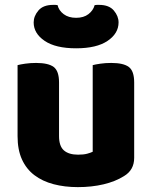

<svg xmlns="http://www.w3.org/2000/svg" viewBox="-20 -751 622 787"><path d="M52 -484Q63 -487 83.5 -490Q104 -493 128 -493Q178 -493 200 -476.5Q222 -460 222 -413V-193Q222 -152 242 -134.5Q262 -117 300 -117Q323 -117 337.5 -121Q352 -125 360 -129V-484Q371 -487 391.5 -490Q412 -493 436 -493Q486 -493 508 -476.5Q530 -460 530 -413V-104Q530 -54 488 -29Q453 -7 404.5 4.5Q356 16 299 16Q245 16 199.5 4Q154 -8 121 -33Q88 -58 70 -97.5Q52 -137 52 -193ZM292 -678Q323 -678 342.5 -693Q362 -708 368 -730Q373 -731 377 -731Q381 -731 386 -731Q427 -731 446.5 -708Q466 -685 466 -659Q466 -614 421 -583.5Q376 -553 292 -553Q208 -553 163 -583.5Q118 -614 118 -659Q118 -685 137.5 -708Q157 -731 198 -731Q203 -731 207 -731Q211 -731 216 -730Q221 -708 241 -693Q261 -678 292 -678Z"/></svg>

Font: Baloo Bhaina 2 ExtraBold
Style: Regular
Weight: 800
Designer: Yesha Goshar, Manish Minz, Shuchita Grover and Ek Type
Foundry: Ek Type
Version: Version 1.640;hotconv 1.0.111;makeotfexe 2.5.65597; ttfautoh